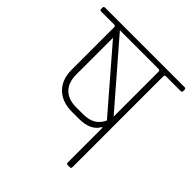

<svg xmlns="http://www.w3.org/2000/svg" viewBox="-182 -746 868 868"><g transform="rotate(45 252.5 -311.5)"><path d="M374 -590Q374 -598 365 -598H118L374 -302ZM224 -212H270Q340 -212 365 -268L120 -552V-318Q120 -267 147 -239.5Q174 -212 224 -212ZM-1 -623H506Q515 -623 515 -615V-606Q515 -598 506 -598H413Q404 -598 404 -590V-9Q404 0 396 0H382Q374 0 374 -9V-231H370Q345 -184 270 -184H224Q163 -184 126.5 -219.5Q90 -255 90 -317V-590Q90 -597 83 -598H-1Q-10 -598 -10 -606V-615Q-10 -623 -1 -623Z"/></g></svg>

Font: Rajdhani Light
Style: Regular
Weight: 300
Designer: Satya Rajpurohit, Jyotish Sonowal
Foundry: Indian Type Foundry
Version: Version 1.201;PS 1.0;hotconv 1.0.78;makeotf.lib2.5.61930; tt